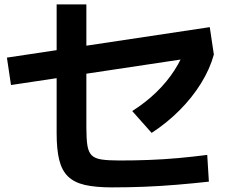

<svg xmlns="http://www.w3.org/2000/svg" viewBox="-20 -810 1040 861"><path d="M482 30.3Q408.3 30.3 360.2 19.2Q312 8 284.5 -19.2Q257 -46.3 245.5 -93.2Q234 -140 234 -211.7V-790.3H367.3V-238.3Q367.3 -187.6 371.9 -158Q376.6 -128.3 391.1 -113.8Q405.6 -99.3 435.3 -94.8Q465 -90.3 515.3 -90.3Q584 -90.3 649.5 -92.8Q715 -95.3 779.7 -101.1Q844.3 -107 909.3 -115.3L916.7 4.6Q843.7 12.6 771.3 18.6Q699 24.6 627 27.5Q555 30.3 482 30.3ZM29.3 -428.7 11 -551.6 920.7 -688.3 939 -565.4ZM573 -312Q633.7 -350.6 681 -396.5Q728.4 -442.3 762.4 -495Q796.4 -547.7 816 -605.4L939 -565.4Q921 -500 881.3 -436Q841.6 -372 785.1 -315.4Q728.6 -258.7 660 -214Z"/></svg>

Font: M PLUS 1 Thin
Style: Regular
Weight: 100
Designer: Coji Morishita
Foundry: UNDERFOREST DESIGN
Version: Version 1.001